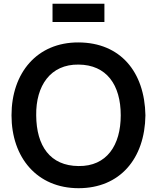

<svg xmlns="http://www.w3.org/2000/svg" viewBox="-20 -993 841 1029"><path d="M261.5 -972.9V-875H539.6V-972.9ZM401 15.6C621.9 15.6 756.2 -141.7 759.4 -375C755.2 -608.3 625 -764.6 401 -765.6C178.1 -766.7 41.7 -602.1 41.7 -375C41.7 -147.9 179.2 15.6 401 15.6ZM401 -103.1C249 -104.2 175 -210.4 174 -375C171.9 -534.4 251 -649 401 -646.9C551 -645.8 627.1 -538.5 627.1 -375C627.1 -214.6 552.1 -101 401 -103.1Z"/></svg>

Font: Manrope3 Bold
Style: Regular
Weight: 700
Designer: Mikhail Sharanda
Foundry: Mikhail Sharanda
Version: Version 3.000;PS 003.000;hotconv 1.0.88;makeotf.lib2.5.64775